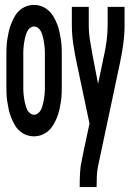

<svg xmlns="http://www.w3.org/2000/svg" viewBox="-20 -548 540 783"><path d="M119 8Q102 8 86.5 2Q71 -4 59 -15Q47 -26 39 -40.5Q31 -55 25 -70.5Q19 -86 15.5 -102Q12 -118 9.5 -134.5Q7 -151 6.5 -167.5Q6 -184 6 -200V-320Q6 -336 6.5 -352.5Q7 -369 9.5 -385.5Q12 -402 15.5 -418Q19 -434 25 -449.5Q31 -465 39 -479.5Q47 -494 59 -505Q71 -516 86.5 -522Q102 -528 119 -528Q135 -528 150.5 -522Q166 -516 178 -505Q190 -494 198.5 -479.5Q207 -465 213 -449.5Q219 -434 222.5 -418Q226 -402 228.5 -385.5Q231 -369 231.5 -352.5Q232 -336 232 -320V-200Q232 -184 231.5 -167.5Q231 -151 228.5 -134.5Q226 -118 222.5 -102Q219 -86 213 -70.5Q207 -55 198.5 -40.5Q190 -26 178 -15Q166 -4 150.5 2Q135 8 119 8ZM119 -80Q127 -80 134.5 -85.5Q142 -91 146 -98.5Q150 -106 152.5 -114.5Q155 -123 157 -131.5Q159 -140 160 -148.5Q161 -157 162 -165.5Q163 -174 163 -182.5Q163 -191 163 -200V-320Q163 -329 163 -337.5Q163 -346 162 -354.5Q161 -363 160 -371.5Q159 -380 157 -388.5Q155 -397 152.5 -405.5Q150 -414 146 -421.5Q142 -429 134.5 -434.5Q127 -440 119 -440Q111 -440 103.5 -434.5Q96 -429 92 -421.5Q88 -414 85.5 -405.5Q83 -397 81 -388.5Q79 -380 78 -371.5Q77 -363 76 -354.5Q75 -346 75 -337.5Q75 -329 75 -320V-200Q75 -191 75 -182.5Q75 -174 76 -165.5Q77 -157 78 -148.5Q79 -140 81 -131.5Q83 -123 85.5 -114.5Q88 -106 92 -98.5Q96 -91 103.5 -85.5Q111 -80 119 -80ZM305 215V208Q305 181 306.5 155Q308 129 314 103L324 54L345 -44L292 -295Q284 -333 278.5 -370.5Q273 -408 273 -447V-520H342V-447Q342 -415 347 -383.5Q352 -352 358 -320L380 -206L404 -321Q411 -352 415 -383.5Q419 -415 419 -447V-520H488V-447Q488 -408 483 -370.5Q478 -333 470 -295L380 129Q376 148 375 168Q374 188 374 208V215Z"/></svg>

Font: Iosevka Term Curly Semibold
Style: Regular
Weight: 600
Designer: Belleve Invis
Foundry: Belleve Invis
Version: Version 32.3.0